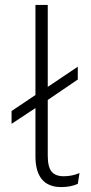

<svg xmlns="http://www.w3.org/2000/svg" viewBox="-20 -750 368 780"><path d="M303 -47 296 -3Q267 10 229 10Q124 10 124 -116V-311L27 -247V-299L124 -364V-730H174V-397L296 -479V-427L174 -344V-118Q174 -72 189.5 -53Q205 -34 239 -34Q273 -34 303 -47Z"/></svg>

Font: Elaine Sans Light
Style: Regular
Weight: 300
Designer: Wei Huang
Foundry: Wei Huang
Version: Version 2.001;December 24, 2019;FontCreator 12.0.0.2547 64-b